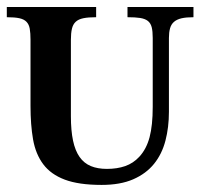

<svg xmlns="http://www.w3.org/2000/svg" viewBox="-21 -519 586 550"><path d="M533.2 -469.7Q512.7 -469.7 499 -466.6Q485.4 -463.4 477.3 -456.3Q469.2 -449.2 466.1 -437.7Q462.9 -426.3 462.9 -410.2V-198.7Q462.9 -154.3 452.9 -116Q442.9 -77.6 420.2 -49.6Q397.5 -21.5 360.6 -5.4Q323.7 10.7 270 10.7Q204.6 10.7 164.6 -4.4Q124.5 -19.5 102.8 -48.6Q81.1 -77.6 73.7 -119.6Q66.4 -161.6 66.4 -215.3V-405.3Q66.4 -424.3 64.2 -436.8Q62 -449.2 54.9 -456.5Q47.9 -463.9 34.4 -466.8Q21 -469.7 -1.5 -469.7V-499H254.4V-469.7Q231.9 -469.7 217.8 -466.8Q203.6 -463.9 195.8 -456.5Q188 -449.2 185.1 -436.8Q182.1 -424.3 182.1 -405.3V-186Q182.1 -145 188.2 -116.2Q194.3 -87.4 207 -69.3Q219.7 -51.3 239.3 -43.2Q258.8 -35.2 285.2 -35.2Q314.5 -35.2 337.6 -43.2Q360.8 -51.3 377.9 -69.8Q398.4 -91.8 407.5 -126Q416.5 -160.2 416.5 -212.9V-410.2Q416.5 -429.2 413.6 -440.9Q410.6 -452.6 402.6 -459Q394.5 -465.3 380.6 -467.5Q366.7 -469.7 344.2 -469.7V-499H533.2Z"/></svg>

Font: Scheherazade
Style: Bold
Weight: 700
Version: Version 2.100 (build 932/914)